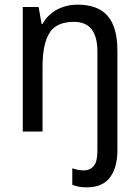

<svg xmlns="http://www.w3.org/2000/svg" viewBox="-20 -566 599 826"><path d="M353 240Q333 240 318 237Q303 234 291 229V158Q303 162 315 164.5Q327 167 342 167Q367 167 383 148.5Q399 130 399 83V-345Q399 -472 298 -472Q223 -472 193 -424.5Q163 -377 163 -279V0H78V-536H146L159 -463H163Q186 -504 226 -525Q266 -546 313 -546Q402 -546 443.5 -497Q485 -448 485 -350V81Q485 155 453 197.5Q421 240 353 240Z"/></svg>

Font: Noto Sans Myanmar SemiCondensed
Style: Regular
Weight: 400
Width: 4
Designer: Monotype Design Team
Foundry: Monotype Imaging Inc.
Version: Version 2.107; ttfautohint (v1.8.4.7-5d5b)